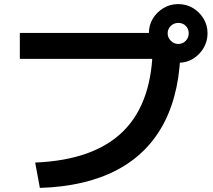

<svg xmlns="http://www.w3.org/2000/svg" viewBox="-20 -875 1040 939"><path d="M152 -80Q442 -92 584.5 -235Q727 -378 727 -657L793 -587H77V-714H793V-655H863Q863 -433 785 -279.5Q707 -126 553.5 -44.5Q400 37 175 44ZM852 -568Q813 -568 780 -587.5Q747 -607 727.5 -639.5Q708 -672 708 -711Q708 -752 727.5 -784Q747 -816 779.5 -835.5Q812 -855 851 -855Q892 -855 924 -835.5Q956 -816 975.5 -784Q995 -752 995 -712Q995 -673 975.5 -640Q956 -607 924 -587.5Q892 -568 852 -568ZM852 -660Q874 -660 888.5 -675.5Q903 -691 903 -712Q903 -734 888.5 -748.5Q874 -763 852 -763Q831 -763 815.5 -748.5Q800 -734 800 -712Q800 -691 815.5 -675.5Q831 -660 852 -660Z"/></svg>

Font: M PLUS 2 Thin
Style: Bold
Weight: 700
Version: Version 1.001